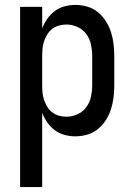

<svg xmlns="http://www.w3.org/2000/svg" viewBox="-20 -548 540 783"><path d="M62 215V-520H152V-432Q160 -453 173 -471.5Q186 -490 203.5 -503Q221 -516 243 -522Q265 -528 287 -528Q312 -528 336 -521Q360 -514 379 -498.5Q398 -483 411.5 -462Q425 -441 432.5 -417.5Q440 -394 443 -369.5Q446 -345 446 -320V-200Q446 -175 443 -150.5Q440 -126 432.5 -102.5Q425 -79 411.5 -58Q398 -37 379 -21.5Q360 -6 336 1Q312 8 287 8Q265 8 243 2Q221 -4 203.5 -17Q186 -30 173 -48.5Q160 -67 152 -88V215ZM251 -72Q274 -72 296 -82Q318 -92 332 -111Q346 -130 351 -153.5Q356 -177 356 -200V-320Q356 -343 351 -366.5Q346 -390 332 -409Q318 -428 296 -438Q274 -448 251 -448Q236 -448 221 -444Q206 -440 193.5 -430.5Q181 -421 173 -408Q165 -395 160 -380.5Q155 -366 153.5 -350.5Q152 -335 152 -320V-200Q152 -185 153.5 -169.5Q155 -154 160 -139.5Q165 -125 173 -112Q181 -99 193.5 -89.5Q206 -80 221 -76Q236 -72 251 -72Z"/></svg>

Font: Iosevka SS10 Medium
Style: Regular
Weight: 500
Monospace: yes
Designer: Belleve Invis
Foundry: Belleve Invis
Version: Version 28.0.6; ttfautohint (v1.8.4)